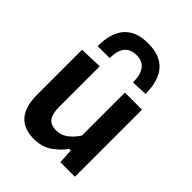

<svg xmlns="http://www.w3.org/2000/svg" viewBox="-221 -882 1008 1008"><g transform="rotate(45 283.0 -378.0)"><path d="M211.5 12.5Q59.5 12.5 59.5 -164.5V-498L186.5 -502V-201Q186.5 -152 203.2 -127Q220 -102 263.5 -102Q300 -102 328.2 -124.2Q356.5 -146.5 377.5 -178.5V-498H504.5V0H396.5L391.5 -82.5H380Q355.5 -46.5 313.5 -17Q271.5 12.5 211.5 12.5ZM370 -565.5Q370 -680.5 282 -680.5Q193 -680.5 193 -569.5H104Q104 -767.5 282 -767.5Q459 -767.5 459 -569.5Z"/></g></svg>

Font: Commissioner SemiBold
Style: Regular
Weight: 600
Designer: Kostas Bartsokas
Foundry: Kostas Bartsokas
Version: Version 1.000; ttfautohint (v1.8.3)